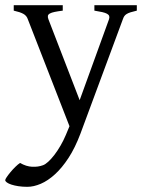

<svg xmlns="http://www.w3.org/2000/svg" viewBox="-43 -474 556 738"><path d="M482.9 -433.1Q468.3 -429.7 459 -426.8Q449.7 -423.8 443.8 -420.2Q438 -416.5 434.8 -411.9Q431.6 -407.2 429.2 -399.9L266.1 40Q245.6 94.2 220.5 132.8Q195.3 171.4 168.2 196Q141.1 220.7 113.8 232.4Q86.4 244.1 62 244.1Q43.5 244.1 27.8 241.7Q12.2 239.3 1 235.6Q-10.3 231.9 -16.6 227.3Q-22.9 222.7 -22.9 218.3Q-22.9 215.3 -17.1 206.5Q-11.2 197.8 -2.4 187.3Q6.3 176.8 16.4 167Q26.4 157.2 34.2 152.3Q57.6 166 80.8 167Q104 168 122.1 161.1Q130.9 158.2 142.6 147.5Q154.3 136.7 166.3 121.1Q178.2 105.5 189.7 85.7Q201.2 65.9 210 44.9L224.1 11.2L64 -399.9Q59.6 -413.6 46.9 -420.7Q34.2 -427.7 9.8 -433.1V-454.1H198.2V-433.1Q179.2 -430.7 167.2 -428.2Q155.3 -425.8 148.7 -422.1Q142.1 -418.5 141.1 -413.1Q140.1 -407.7 143.1 -399.9L263.2 -88.9L376 -399.9Q378.4 -407.2 376.7 -412.4Q375 -417.5 368.4 -421.1Q361.8 -424.8 349.9 -427.5Q337.9 -430.2 319.8 -433.1V-454.1H482.9Z"/></svg>

Font: Gentium Plus Eur
Style: Regular
Weight: 400
Designer: J. Victor Gaultney, Annie Olsen, Iska Routamaa, Becca Hirsbrunner
Foundry: SIL International
Version: Version 5.000